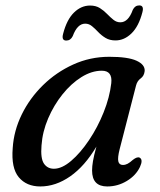

<svg xmlns="http://www.w3.org/2000/svg" viewBox="-20 -679 592 710"><path d="M422.5 -127.5Q414.5 -96 417.5 -82.5Q420.5 -69 434.5 -69Q443.5 -69 452 -73.5Q460.5 -78 471.5 -88Q487.5 -100.5 496.5 -96Q510 -88.5 497.5 -61.5Q482.5 -30 449 -9.8Q415.5 10.5 376.5 10.5Q320.5 10.5 320.5 -48.5Q320.5 -64 323.8 -83.2Q327 -102.5 336.5 -137Q293.5 -64.5 239.8 -27Q186 10.5 129 10.5Q78 10.5 49.5 -23.5Q21 -57.5 27 -131.5Q31 -195.5 60.5 -255.8Q90 -316 139 -364Q188 -412 250.8 -440.5Q313.5 -469 384 -469Q453 -469 484.8 -454.5Q516.5 -440 515 -416.5Q513 -398 500.2 -389Q487.5 -380 483 -362.5ZM133.5 -141Q129.5 -93 142.5 -74Q155.5 -55 179.5 -55Q209 -55 243.2 -84.2Q277.5 -113.5 309.2 -160.8Q341 -208 363.2 -263.5Q385.5 -319 391.5 -371.5Q396.5 -417.5 356.5 -417.5Q319 -417.5 281 -393.8Q243 -370 211 -330Q179 -290 158 -241Q137 -192 133.5 -141ZM407 -529.5Q385.5 -529.5 370.2 -538.8Q355 -548 343.2 -560.5Q331.5 -573 320.2 -582.2Q309 -591.5 295 -591.5Q266 -591.5 249 -545.5Q241 -529 225 -529Q206.5 -529 213.5 -554.5Q227 -606.5 253.5 -632.5Q280 -658.5 313 -658.5Q334.5 -658.5 349.5 -649Q364.5 -639.5 376.2 -627.2Q388 -615 399.5 -605.8Q411 -596.5 425 -596.5Q454.5 -596.5 471 -642.5Q479 -659 495 -659Q513.5 -659 506.5 -633.5Q493 -581.5 466.2 -555.5Q439.5 -529.5 407 -529.5Z"/></svg>

Font: Fraunces 9pt Soft
Style: Italic
Weight: 400
Italic angle: -16°
Version: Version 1.000;[0bf87f6ff]